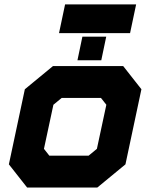

<svg xmlns="http://www.w3.org/2000/svg" viewBox="-20 -834 668 854"><path d="M100.5 0 19.5 -103 90.5 -437 215.5 -540H528L609 -437L538 -103L413 0ZM155.5 -71H394L474.5 -141L530.5 -403L479 -470H236.5L156 -403L100 -141ZM155.5 -71 100 -141 156 -403 236.5 -470H479L530.5 -403L474.5 -141L394 -71ZM199.5 -141.5H374L411 -172L453 -368L429 -398.5H254.5L217.5 -368L175.5 -172ZM324.5 -566 346.5 -671H452.5L430.5 -566ZM386.5 -611H386L389 -625H389.5ZM242.5 -686.5 269.5 -814.5H585.5L558.5 -686.5ZM321 -749.5H513H321Z"/></svg>

Font: Tourney Thin Black
Style: Italic
Weight: 900
Italic angle: -12°
Version: Version 1.015